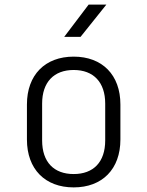

<svg xmlns="http://www.w3.org/2000/svg" viewBox="-20 -805 640 834"><path d="M259 -645H330L442 -785H365ZM300 9C424 9 503 -70 503 -199V-351C503 -480 424 -559 300 -559C176 -559 97 -480 97 -351V-199C97 -70 176 9 300 9ZM300 -49C214 -49 163 -101 163 -195V-355C163 -448 214 -501 300 -501C386 -501 437 -448 437 -355V-195C437 -101 386 -49 300 -49Z"/></svg>

Font: JetBrains Mono ExtraLight
Style: Regular
Weight: 240
Monospace: yes
Designer: Philipp Nurullin, Konstantin Bulenkov
Foundry: JetBrains
Version: Version 2.305